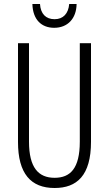

<svg xmlns="http://www.w3.org/2000/svg" viewBox="-20 -930 544 960"><path d="M363 -910H326C322 -862 296 -834 253 -834C209 -834 183 -861 180 -910H142C144 -831 188 -791 251 -791C318 -791 362 -837 363 -910ZM435 -221V-714H379V-222C379 -87 331 -41 253 -41C172 -41 125 -92 125 -222V-714H70V-220C70 -62 134 10 253 10C364 10 435 -52 435 -221Z"/></svg>

Font: Noto Sans Gujarati UI ExtraCondensed Light
Style: Regular
Weight: 300
Width: 2
Designer: Jelle Bosma - Monotype Design Team, Universal Thirst
Foundry: Monotype Imaging Inc.
Version: Version 2.106